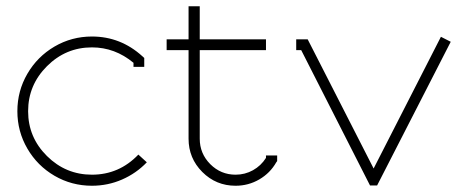

<svg xmlns="http://www.w3.org/2000/svg" viewBox="-20 -591 1484 620"><path d="M411.1 -388.2Q351.1 -438 276.9 -438Q192.4 -438 131.6 -377.2Q70.8 -316.4 70.8 -231.9Q70.8 -147.5 131.6 -87.2Q192.4 -26.9 276.9 -26.9Q364.7 -26.9 426.8 -91.8L454.1 -66.9Q419.9 -31.2 374 -11.2Q328.1 8.8 276.9 8.8Q211.4 8.8 156 -23.4Q100.6 -55.7 68.4 -111.1Q36.1 -166.5 36.1 -231.9Q36.1 -297.4 68.4 -352.8Q100.6 -408.2 156 -440.7Q211.4 -473.1 276.9 -473.1Q369.6 -473.1 439.9 -409.2L445.8 -403.8V-375H411.1Z M518.1 -429.2V-463.9H588.9V-570.8H625V-463.9H838.9V-429.2H625V-143.1Q625 -95.2 658.9 -61Q692.9 -26.9 740.7 -26.9Q771 -26.9 796.9 -41.3Q822.8 -55.7 838.9 -81.1V-88.9H875V-70.8L872.1 -66.9Q852.5 -32.2 817.4 -11.7Q782.2 8.8 740.7 8.8Q677.7 8.8 633.3 -35.6Q588.9 -80.1 588.9 -143.1V-429.2Z M1435.5 -456.1 1197.8 7.8H1174.8L952.6 -429.2H936.5V-463.9H973.6L1186.5 -46.9L1403.8 -472.2Z"/></svg>

Font: Rawengulk
Style: Regular
Weight: 400
Version: Version 0.92